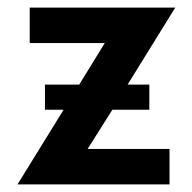

<svg xmlns="http://www.w3.org/2000/svg" viewBox="-20 -484 505 504"><path d="M275 -196H372V-262H315L440 -464H58V-371H255L188 -262H98V-196H147L26 0H425V-93H210Z"/></svg>

Font: Hussar Tani
Style: Bold
Weight: 700
Foundry: Cannot Into Space Fonts
Version: Version 0.92